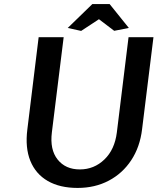

<svg xmlns="http://www.w3.org/2000/svg" viewBox="-20 -910 774 944"><path d="M361.5 14Q274 14 214.8 -20.2Q155.5 -54.5 129.2 -119Q103 -183.5 114.5 -274L170 -727H293L235 -259Q224.5 -174.5 263.2 -125.8Q302 -77 372.5 -77Q442.5 -77 493.2 -125.8Q544 -174.5 554.5 -259L612 -727H734.5L678.5 -274Q668 -187 625.2 -122.2Q582.5 -57.5 514.8 -21.8Q447 14 361.5 14ZM379 -758 313 -772.5 434 -890H519L613.5 -772.5L541.5 -758.5L466.5 -815.5Z"/></svg>

Font: Expletus Sans SemiBold
Style: Italic
Weight: 600
Italic angle: -7°
Version: Version 7.500